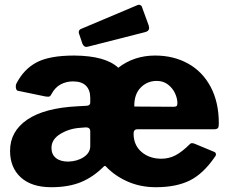

<svg xmlns="http://www.w3.org/2000/svg" viewBox="-20 -772 957 802"><path d="M538 -214Q538 -166 571 -137.5Q604 -109 654 -109Q686 -109 713.5 -123.5Q741 -138 773 -170Q777 -174 781 -174Q787 -174 792 -172L874 -138Q882 -135 882 -127Q882 -121 877 -116Q829 -46 772.5 -18Q716 10 631 10Q567 10 513.5 -13.5Q460 -37 423 -76Q419 -82 413 -76Q369 -32 317.5 -11Q266 10 194 10Q112 10 67 -31Q22 -72 22 -142Q22 -223 93.5 -272Q165 -321 303 -328L339 -330Q357 -330 357 -344V-363Q357 -396 339 -414Q321 -432 285 -432Q257 -432 233.5 -419.5Q210 -407 195 -379Q192 -373 189 -370.5Q186 -368 181 -368Q175 -368 170 -369L54 -393Q50 -394 48 -399Q46 -404 46 -410Q46 -419 48 -422Q79 -483 133 -511.5Q187 -540 290 -540Q421 -539 474 -489Q540 -540 628 -540Q705 -540 765.5 -506.5Q826 -473 860 -409Q894 -345 894 -257Q894 -243 891 -238Q888 -233 876 -232H554Q538 -232 538 -214ZM541 -327 704 -326Q714 -326 717.5 -329Q721 -332 721 -341Q721 -361 711 -382.5Q701 -404 681.5 -419Q662 -434 635 -434Q595 -434 567.5 -406Q540 -378 541 -327ZM339 -240 314 -238Q269 -235 232 -212.5Q195 -190 195 -154Q195 -127 213.5 -112Q232 -97 265 -97Q303 -98 330 -116Q357 -134 357 -162V-223Q357 -240 339 -240ZM601 -666Q603 -658 603 -656Q603 -641 583 -637L351 -578Q343 -576 341 -576Q330 -576 324 -590L311 -629Q309 -632 309 -638Q309 -647 318 -651L555 -751Q557 -752 561 -752Q565 -752 569 -749Q573 -746 574 -740Z"/></svg>

Font: Libre Franklin ExtraBold
Style: Regular
Weight: 800
Designer: Pablo Impallari, Rodrigo Fuenzalida
Foundry: Impallari Type
Version: Version 1.002; ttfautohint (v1.5)